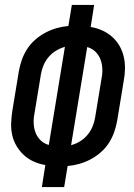

<svg xmlns="http://www.w3.org/2000/svg" viewBox="-20 -755 540 775"><path d="M149 0 163 -89Q138 -93 116 -103Q94 -113 77 -128.5Q60 -144 47.5 -164.5Q35 -185 29.5 -209Q24 -233 25 -258Q26 -283 30 -309L56 -467Q60 -490 68 -513Q76 -536 89.5 -557Q103 -578 122.5 -595Q142 -612 164 -623.5Q186 -635 209 -641.5Q232 -648 256 -650L270 -735H360L346 -646Q371 -642 393 -632Q415 -622 432.5 -606.5Q450 -591 462 -570.5Q474 -550 479.5 -526Q485 -502 484.5 -477Q484 -452 479 -426L453 -268Q449 -245 441 -222Q433 -199 419.5 -178Q406 -157 386.5 -140Q367 -123 345 -111.5Q323 -100 300 -93.5Q277 -87 253 -85L239 0ZM177 -170 242 -566Q224 -561 206.5 -550.5Q189 -540 176 -524.5Q163 -509 155.5 -491Q148 -473 145 -454L119 -296Q115 -276 116 -256Q117 -236 124 -218.5Q131 -201 144.5 -188Q158 -175 177 -170ZM267 -169Q286 -174 303 -184.5Q320 -195 333 -210.5Q346 -226 353.5 -244Q361 -262 364 -281L390 -439Q394 -459 393 -479Q392 -499 385 -516.5Q378 -534 364.5 -547Q351 -560 332 -565Z"/></svg>

Font: Iosevka Curly Medium
Style: Italic
Weight: 500
Italic angle: -9°
Monospace: yes
Designer: Belleve Invis
Foundry: Belleve Invis
Version: Version 22.1.2; ttfautohint (v1.8.4)